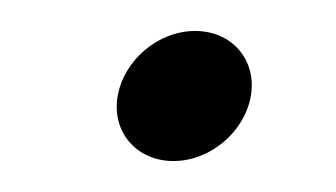

<svg xmlns="http://www.w3.org/2000/svg" viewBox="-20 -113 217 124"><path d="M56 -51C52 -28 68 -9 92 -9C116 -9 138 -28 142 -51C146 -74 130 -93 106 -93C82 -93 60 -74 56 -51Z"/></svg>

Font: Charger Sport
Style: ExLitObl
Weight: 200
Designer: Jasper
Foundry: Cannot Into Space Fonts
Version: Version 1.1